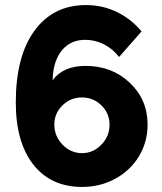

<svg xmlns="http://www.w3.org/2000/svg" viewBox="-20 -736 648 766"><path d="M320.8 -473.1Q232.4 -473.1 189.9 -416Q191.9 -492.2 226.6 -534.7Q261.2 -577.1 319.8 -577.1Q359.4 -577.1 394.8 -559.1Q430.2 -541 455.1 -508.8L544.9 -610.8Q502 -661.6 445.1 -688.7Q388.2 -715.8 323.2 -715.8Q192.4 -715.8 117.7 -613.8Q43 -511.7 43 -327.1Q43 -168.5 113 -79.3Q183.1 9.8 307.1 9.8Q380.4 9.8 440.4 -23.2Q500.5 -56.2 534.7 -113Q568.8 -169.9 568.8 -238.8Q568.8 -338.4 497.8 -405.8Q426.8 -473.1 320.8 -473.1ZM196.8 -238.8Q196.8 -283.7 229 -315.4Q261.2 -347.2 307.1 -347.2Q352.5 -347.2 384.8 -315.4Q417 -283.7 417 -238.8Q417 -192.4 384.3 -158.7Q351.6 -125 307.1 -125Q262.7 -125 229.7 -158.7Q196.8 -192.4 196.8 -238.8Z"/></svg>

Font: Raleway-v4020 ExtraBold
Style: Regular
Weight: 800
Designer: Matt McInerney, Pablo Impallari, Rodrigo Fuenzalida
Foundry: Matt McInerney, Pablo Impallari, Rodrigo Fuenzalida
Version: Version 4.020;PS 004.020;hotconv 1.0.88;makeotf.lib2.5.64775